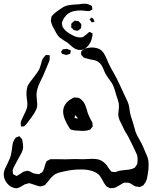

<svg xmlns="http://www.w3.org/2000/svg" viewBox="-29 -962 818 1031"><path d="M753 16Q751 19 749 21.5Q747 24 745 27Q743 32 740 33Q737 36 731 38Q729 39 726 40.5Q723 42 721 42Q720 43 717 42Q714 41 713 41L699 39Q693 37 681 29Q670 21 660 19H651Q649 19 645 18.5Q641 18 639 19Q637 19 634 20.5Q631 22 629 23Q623 26 611 34Q591 46 581 48H571Q569 48 565.5 48.5Q562 49 560 48Q557 47 551 43Q549 42 546.5 41Q544 40 542 38Q540 36 534 27Q530 23 522 6Q507 -18 507 -18Q478 -52 405 -52Q362 -52 321 -43Q289 -37 270 -28Q256 -21 239 0Q223 21 218 25Q215 30 210 33Q208 34 197 37L189 39Q184 39 178 37Q175 37 158 31Q151 28 137 24Q131 22 126 22L118 24Q115 25 104 28Q97 32 85.5 39Q74 46 65 48L58 49Q49 49 35 43Q16 34 3.5 14.5Q-9 -5 -9 -26Q-9 -46 6 -72Q13 -86 25 -114Q31 -129 35 -160Q37 -188 44 -205Q46 -210 48.5 -213Q51 -216 53 -219L55 -223Q58 -225 61.5 -225.5Q65 -226 68 -228Q69 -228 71.5 -229.5Q74 -231 75 -230Q76 -230 77.5 -228.5Q79 -227 79 -226Q81 -223 84.5 -220Q88 -217 90 -213L92 -202Q96 -180 95 -169Q94 -156 86 -140Q78 -124 64 -100Q45 -64 43 -60L39 -49L40 -35Q41 -33 40.5 -31Q40 -29 41 -27Q42 -26 46 -24Q50 -22 51 -22L59 -17Q62 -17 72 -24Q77 -26 85 -32Q93 -38 97 -40Q100 -41 104.5 -42Q109 -43 111 -43Q115 -45 118 -45Q121 -45 125.5 -43.5Q130 -42 132 -41Q136 -39 144.5 -34.5Q153 -30 160 -29Q163 -28 171 -28Q178 -26 180 -27Q182 -27 185.5 -29.5Q189 -32 190 -33Q191 -33 193 -34Q195 -35 198 -37Q200 -39 200.5 -41.5Q201 -44 203 -46Q207 -53 210.5 -67Q214 -81 217 -87Q220 -95 222 -97L226 -99Q236 -105 241 -107H245H291Q308 -106 320.5 -106.5Q333 -107 341 -107Q353 -108 375 -108Q388 -107 415 -107Q431 -107 440 -108L466 -109Q494 -109 510 -102Q528 -94 544 -75Q548 -69 553 -61Q558 -53 563 -48Q564 -47 566 -44.5Q568 -42 570 -40Q572 -39 579 -39L588 -38Q593 -38 599.5 -41Q606 -44 611 -45Q621 -47 641 -49Q673 -51 687 -58Q689 -59 691.5 -60Q694 -61 696 -63Q698 -65 701 -71Q702 -73 704 -75Q706 -77 708 -81Q709 -84 709 -91Q710 -96 710 -105Q710 -118 707 -130Q704 -136 682 -183.5Q660 -231 642 -257Q628 -285 622 -299Q611 -318 608 -332Q606 -342 606 -347Q606 -355 608 -369Q610 -383 610 -391Q610 -408 603.5 -427Q597 -446 595 -452Q593 -458 587 -479.5Q581 -501 570 -518Q564 -526 552.5 -542.5Q541 -559 534 -573Q531 -580 526 -592Q521 -604 515.5 -612.5Q510 -621 502 -627Q491 -636 476.5 -639Q462 -642 460 -642Q442 -646 433 -649Q431 -649 427 -650.5Q423 -652 421 -653Q417 -655 413 -662Q409 -664 407 -668Q406 -670 406.5 -675Q407 -680 407 -682Q407 -685 408 -687Q409 -689 412.5 -691Q416 -693 417 -694Q432 -707 468 -707Q495 -705 509 -696Q522 -687 530 -673.5Q538 -660 544.5 -644.5Q551 -629 555 -620Q561 -606 585 -564Q595 -548 619 -496L635 -461L644 -442Q658 -414 662 -400Q664 -393 666 -379L669 -357Q674 -335 681 -316L688 -293L694 -272Q698 -256 701 -249Q706 -236 720 -212L732 -190Q739 -176 751 -146Q753 -142 758.5 -129.5Q764 -117 766 -107Q769 -98 769 -80Q769 -61 768 -52Q764 -20 760 -2Q758 2 756.5 7Q755 12 753 16ZM309 -697Q311 -698 313 -697.5Q315 -697 317 -698Q320 -698 324.5 -699Q329 -700 331 -699Q335 -699 341 -695Q343 -695 346.5 -693.5Q350 -692 351 -691Q352 -690 351 -687.5Q350 -685 350 -684Q349 -682 349 -678Q349 -674 348 -673Q347 -672 343 -672Q331 -667 327 -667Q324 -667 319.5 -668.5Q315 -670 313 -671Q308 -671 307 -672Q301 -675 299 -684Q300 -686 303.5 -691Q307 -696 309 -697ZM90 -283Q89 -283 87.5 -282.5Q86 -282 84 -283Q83 -284 83 -292L82 -302Q82 -302 85 -314Q89 -324 99 -344Q109 -364 113.5 -376Q118 -388 118 -402Q118 -417 115 -432Q113 -446 113 -454Q113 -482 119 -499Q126 -515 152 -547Q175 -577 182 -590Q188 -606 190 -614Q191 -616 194.5 -630.5Q198 -645 207 -655L214 -663Q215 -664 215.5 -665Q216 -666 217 -667Q218 -668 221.5 -667Q225 -666 226 -666Q236 -666 238 -665V-656Q238 -642 236 -635L223 -604Q201 -549 187 -523Q167 -483 167 -452Q167 -444 169 -426Q171 -410 171 -402Q171 -384 163.5 -369.5Q156 -355 147 -342Q138 -329 134 -324Q129 -318 120 -305Q111 -292 100 -283ZM310 -363Q310 -385 323 -403.5Q336 -422 356 -432Q367 -438 369 -438Q370 -439 373 -438.5Q376 -438 377 -438Q388 -438 392 -437Q402 -433 410 -425Q421 -415 426.5 -402.5Q432 -390 438 -370Q441 -357 447 -343Q449 -339 451 -334.5Q453 -330 455 -326Q466 -307 467 -304Q468 -302 467.5 -299Q467 -296 468 -293L469 -285Q469 -282 465 -278Q458 -268 455 -266Q454 -265 450.5 -264.5Q447 -264 445 -263Q432 -259 415 -259Q403 -259 381 -261Q369 -261 357 -265Q356 -265 352.5 -266Q349 -267 346 -271Q310 -326 310 -363ZM376 -343 375 -345Q374 -344 374 -342L372 -331L371 -329Q372 -328 374 -328L384 -326L387 -325Q389 -327 385 -332ZM463 -751Q456 -727 437.5 -709Q419 -691 398 -694Q389 -694 385 -696Q375 -699 366.5 -705Q358 -711 349 -719.5Q340 -728 332 -734Q320 -742 314 -745Q297 -756 295 -758Q280 -769 267 -796Q264 -802 257 -814.5Q250 -827 247 -838Q244 -850 244 -851Q244 -855 246 -861Q246 -869 247 -872L254 -881Q264 -892 281 -904Q286 -907 302.5 -918.5Q319 -930 335 -933Q347 -936 375 -938Q389 -938 396 -939Q409 -942 425 -942Q442 -942 452 -936Q462 -933 464 -930Q466 -927 466 -917Q468 -913 467 -911Q467 -910 465.5 -910Q464 -910 463 -909Q461 -908 457 -905.5Q453 -903 450 -903Q447 -902 444 -902.5Q441 -903 439 -903L406 -906Q362 -906 340 -891Q331 -886 317 -868Q310 -859 306 -847Q303 -841 303 -839Q303 -837 304 -834Q305 -831 305 -828L307 -818Q307 -818 313 -809Q325 -791 360 -773Q363 -772 369.5 -768.5Q376 -765 382 -764Q394 -761 396 -761H399Q412 -761 418 -764Q420 -765 424 -769Q438 -779 443 -784Q445 -785 447 -787.5Q449 -790 451 -791Q453 -791 457.5 -788.5Q462 -786 463 -785Q464 -784 465.5 -784Q467 -784 468 -783V-781L467 -769Q465 -757 463 -751ZM477 -849Q479 -847 478 -846Q478 -845 477.5 -845Q477 -845 476 -845Q465 -841 464 -842Q464 -842 462 -844L455 -854Q452 -857 452 -858Q452 -858 454 -860Q461 -867 463 -867Q465 -868 473 -860ZM357 -811Q357 -811 353 -815V-817L354 -826Q354 -827 353.5 -830.5Q353 -834 355 -836Q357 -839 367 -847Q371 -851 371 -851Q374 -851 376 -850Q388 -850 392 -848Q395 -847 398 -843Q401 -839 403 -837Q407 -835 407 -833Q408 -831 407.5 -826Q407 -821 407 -819Q407 -812 406 -811Q405 -809 401 -806Q397 -803 396 -802L389 -797H387Q381 -797 367 -801Q363 -807 357 -811Z"/></svg>

Font: Rubik-Burned
Style: Regular
Weight: 400
Designer: NaN (generative design), Hubert & Fischer (Rubik source font outlines)
Foundry: NaN, Hubert & Fischer
Version: Version 1.000